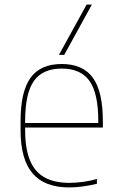

<svg xmlns="http://www.w3.org/2000/svg" viewBox="-20 -810 540 840"><path d="M283 10Q175 10 122.5 -51.5Q70 -113 70 -240V-280Q70 -409 113.5 -469.5Q157 -530 250 -530Q343 -530 386.5 -469.5Q430 -409 430 -280V-252H80V-272H420L410 -262V-280Q410 -402 371.5 -456Q333 -510 250 -510Q167 -510 128.5 -456Q90 -402 90 -280V-240Q90 -161 110.5 -110Q131 -59 174 -34.5Q217 -10 283 -10Q313 -10 345 -14.5Q377 -19 404 -27V-6Q376 1 344 5.5Q312 10 283 10ZM261 -570H238L359 -790H382Z"/></svg>

Font: M PLUS Code Latin Thin
Style: Regular
Weight: 250
Designer: Coji Morishita
Foundry: UNDERFOREST DESIGN
Version: Version 1.002; ttfautohint (v1.8.3)